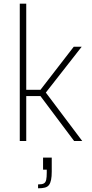

<svg xmlns="http://www.w3.org/2000/svg" viewBox="-20 -763 498 1039"><path d="M87 0V-743H122V-277H199L379 -510H422L228 -262L425 0H381L199 -243H122V0ZM186 256V235Q208 235 217.5 229.5Q227 224 230 210Q233 196 233 172V155H213V90H260V165Q260 192 256.5 209.5Q253 227 245.5 237.5Q238 248 223.5 252Q209 256 186 256Z"/></svg>

Font: Saira SemiCondensed Thin
Style: Regular
Weight: 250
Width: 4
Designer: Hector Gatti with collaboration of the Omnibus-Type team
Foundry: Omnibus-Type
Version: Version 1.101